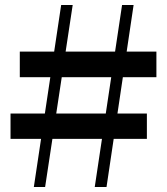

<svg xmlns="http://www.w3.org/2000/svg" viewBox="-20 -746 665 766"><path d="M115 0 224 -726H270L160 0ZM22 -293H566V-192H22ZM604 -438H59V-540H604ZM358 0 467 -726H513L405 0Z"/></svg>

Font: Noto Serif JP ExtraLight ExtraBold
Style: Regular
Weight: 800
Version: Version 2.003-H1;hotconv 1.1.1;makeotfexe 2.6.0